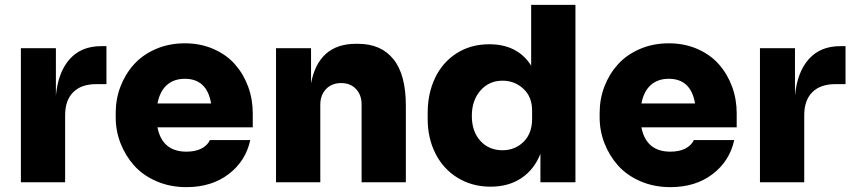

<svg xmlns="http://www.w3.org/2000/svg" viewBox="-20 -750 3505 790"><path d="M248 0H65.9V-551.8H210V-356.9Q219.2 -453.6 266.8 -506.8Q314.5 -560.1 396 -560.1H418V-403.8H376Q314.5 -403.8 281.2 -370.6Q248 -337.4 248 -275.9Z M747.1 20Q679.7 20 623.5 -4.4Q567.4 -28.8 531.5 -69.3Q495.6 -109.9 475.8 -160.9Q456.1 -211.9 456.1 -266.1V-286.1Q456.1 -342.3 475.6 -393.6Q495.1 -444.8 530.8 -484.6Q566.4 -524.4 620.8 -548.1Q675.3 -571.8 740.7 -571.8Q805.2 -571.8 858.6 -548.3Q912.1 -524.9 947 -485.1Q981.9 -445.3 1001 -393.6Q1020 -341.8 1020 -284.2V-226.1H627.9Q647.5 -126 747.1 -126Q783.7 -126 808.6 -138.7Q833.5 -151.4 843.8 -173.8H1009.8Q991.2 -87.4 920.9 -33.7Q850.6 20 747.1 20ZM740.7 -425.8Q695.3 -425.8 666.5 -400.1Q637.7 -374.5 627.9 -324.2H848.6Q831.5 -425.8 740.7 -425.8Z M1297.9 0H1115.7V-551.8H1259.8V-407.2Q1291 -569.8 1444.8 -569.8H1452.6Q1547.9 -569.8 1598.9 -506.3Q1649.9 -442.9 1649.9 -315.9V0H1467.8V-320.8Q1467.8 -359.4 1444.8 -383.8Q1421.9 -408.2 1383.8 -408.2Q1345.2 -408.2 1321.5 -383.5Q1297.9 -358.9 1297.9 -318.8Z M1998.5 18.1Q1922.9 18.1 1863.5 -18.1Q1804.2 -54.2 1772 -117.7Q1739.7 -181.2 1739.7 -261.2V-285.2Q1739.7 -365.7 1770.3 -429.7Q1800.8 -493.7 1858.9 -530.8Q1917 -567.9 1992.7 -567.9Q2109.9 -567.9 2165.5 -480V-730H2347.7V0H2203.6V-117.2Q2178.2 -52.7 2125.5 -17.3Q2072.8 18.1 1998.5 18.1ZM2047.4 -131.8Q2099.1 -131.8 2134.3 -166.5Q2169.4 -201.2 2169.4 -261.2V-294.9Q2169.4 -351.6 2133.5 -384.8Q2097.7 -418 2047.4 -418Q1992.2 -418 1956.8 -377.4Q1921.4 -336.9 1921.4 -272.9Q1921.4 -209 1956.5 -170.4Q1991.7 -131.8 2047.4 -131.8Z M2738.3 20Q2670.9 20 2614.7 -4.4Q2558.6 -28.8 2522.7 -69.3Q2486.8 -109.9 2467 -160.9Q2447.3 -211.9 2447.3 -266.1V-286.1Q2447.3 -342.3 2466.8 -393.6Q2486.3 -444.8 2522 -484.6Q2557.6 -524.4 2612.1 -548.1Q2666.5 -571.8 2731.9 -571.8Q2796.4 -571.8 2849.9 -548.3Q2903.3 -524.9 2938.2 -485.1Q2973.1 -445.3 2992.2 -393.6Q3011.2 -341.8 3011.2 -284.2V-226.1H2619.1Q2638.7 -126 2738.3 -126Q2774.9 -126 2799.8 -138.7Q2824.7 -151.4 2835 -173.8H3001Q2982.4 -87.4 2912.1 -33.7Q2841.8 20 2738.3 20ZM2731.9 -425.8Q2686.5 -425.8 2657.7 -400.1Q2628.9 -374.5 2619.1 -324.2H2839.8Q2822.8 -425.8 2731.9 -425.8Z M3289.1 0H3106.9V-551.8H3251V-356.9Q3260.3 -453.6 3307.9 -506.8Q3355.5 -560.1 3437 -560.1H3459V-403.8H3417Q3355.5 -403.8 3322.3 -370.6Q3289.1 -337.4 3289.1 -275.9Z"/></svg>

Font: Sora ExtraBold
Style: Regular
Weight: 800
Designer: Jonathan Barnbrook, Julián Moncada
Foundry: Barnbrook Fonts
Version: Version 2.000